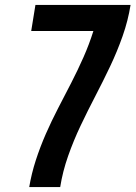

<svg xmlns="http://www.w3.org/2000/svg" viewBox="-20 -755 547 775"><path d="M98 0Q107 -54 124.5 -108Q142 -162 165 -214.5Q188 -267 214.5 -318Q241 -369 267.5 -420.5Q294 -472 317 -524Q340 -576 357 -630H106L123 -735H507Q497 -672 475 -609.5Q453 -547 424.5 -487Q396 -427 365 -367.5Q334 -308 305.5 -248Q277 -188 255 -125.5Q233 -63 223 0Z"/></svg>

Font: Iosevka Term Curly XBd Obl
Style: Regular
Weight: 800
Italic angle: -9°
Designer: Belleve Invis
Foundry: Belleve Invis
Version: Version 32.3.0